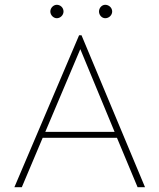

<svg xmlns="http://www.w3.org/2000/svg" viewBox="-20 -781 665 801"><path d="M217 -705C232 -705 245 -718 245 -733C245 -749 232 -761 217 -761C203 -761 190 -748 190 -733C190 -718 203 -705 217 -705ZM419 -705C435 -705 448 -718 448 -733C448 -749 434 -761 419 -761C405 -761 393 -748 393 -733C393 -718 405 -705 419 -705ZM554 0H585L320 -634H310L40 0H71L158 -206H468ZM315 -576 458 -231H169Z"/></svg>

Font: Inconsolata Expanded ExtraLight
Style: Regular
Weight: 200
Width: 7
Monospace: yes
Designer: Raph Levien, Cyreal, Brenton Simpson
Foundry: Raph Levien, Cyreal, Google
Version: Version 3.100